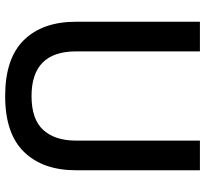

<svg xmlns="http://www.w3.org/2000/svg" viewBox="-46 -758 815 764"><g transform="rotate(90 362.0 -375.5)"><path d="M66 -270V-763H184V-270Q184 -93 362 -93Q454 -93 496.5 -139.5Q539 -186 539 -270V-763H657V-270Q657 -138 584 -63Q511 12 362 12Q212 12 139 -62.5Q66 -137 66 -270Z"/></g></svg>

Font: Open Sauce Sans Medium
Style: Regular
Weight: 500
Designer: Alfredo Marco Pradil
Foundry: Creative Sauce Fz LLC
Version: Version 1.477